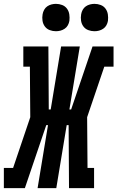

<svg xmlns="http://www.w3.org/2000/svg" viewBox="-50 -976 609 996"><path d="M-30 0V-105H18L107 -368L105 -630H71V-735H201L203 -408H213L267 -735H364L310 -408H319L430 -735H539V-630H491L402 -368L404 -105H438V0H308L306 -327H296L242 0H145L199 -327H190L79 0ZM440 -814Q423 -814 407.5 -820Q392 -826 382.5 -839Q373 -852 370.5 -868.5Q368 -885 371 -902Q373 -914 379 -925Q385 -936 395 -943Q405 -950 417 -953Q429 -956 440 -956Q457 -956 472.5 -950Q488 -944 497.5 -931Q507 -918 509.5 -901.5Q512 -885 510 -868Q508 -856 502 -845Q496 -834 485.5 -827Q475 -820 463.5 -817Q452 -814 440 -814ZM240 -814Q223 -814 207.5 -820Q192 -826 182.5 -839Q173 -852 170.5 -868.5Q168 -885 171 -902Q173 -914 179 -925Q185 -936 195 -943Q205 -950 217 -953Q229 -956 240 -956Q257 -956 272.5 -950Q288 -944 297.5 -931Q307 -918 309.5 -901.5Q312 -885 310 -868Q308 -856 302 -845Q296 -834 285.5 -827Q275 -820 263.5 -817Q252 -814 240 -814Z"/></svg>

Font: Iosevka Curly Slab XBdObl
Style: Regular
Weight: 800
Italic angle: -9°
Monospace: yes
Designer: Belleve Invis
Foundry: Belleve Invis
Version: Version 11.1.0; ttfautohint (v1.8.3)